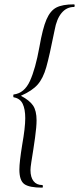

<svg xmlns="http://www.w3.org/2000/svg" viewBox="-20 -745 363 882"><path d="M69 34Q69 0 82 -80Q96 -159 96 -202Q96 -244 84 -268.5Q72 -293 43 -298Q41 -298 41 -304.5Q41 -311 43 -311Q92 -317 117.5 -373Q143 -429 161 -529Q176 -615 193.5 -655.5Q211 -696 239 -710.5Q267 -725 320 -725Q323 -725 323 -719Q323 -713 320 -713Q286 -713 263 -685.5Q240 -658 231 -607Q207 -487 192.5 -436Q178 -385 153 -356.5Q128 -328 76 -305Q116 -284 132 -260Q148 -236 148 -192Q148 -163 141 -112.5Q134 -62 124 -1Q120 25 120 36Q120 69 134 87Q148 105 174 105Q177 105 177 111Q177 117 174 117Q114 117 91.5 100.5Q69 84 69 34Z"/></svg>

Font: Cormorant Infant
Style: Italic
Weight: 400
Italic angle: -10°
Designer: Christian Thalmann (Catharsis Fonts)
Foundry: Catharsis Fonts
Version: Version 4.000